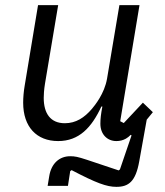

<svg xmlns="http://www.w3.org/2000/svg" viewBox="-20 -536 640 746"><path d="M231.9 -57.2C176.1 -57.2 149.9 -95.2 149.9 -155.9C149.9 -166.9 150.9 -187.1 154.8 -210.9L206 -516H127.8L76 -203.8C72.1 -181.1 70 -157 70 -137.1C70 -43 122.2 12.1 206 12.1C286.9 12.1 335.9 -40.1 373.9 -122.2H377.8C372.2 -93 370 -74.9 370 -55C370 -14.9 396 12.1 432.2 12.1C446 12.1 458.1 8.9 469.1 2.8C475.9 -1.1 481.9 -6 487.9 -12.1L491.1 -9.9L446 122.2L441.1 126.1L317.8 84.9C282 73.2 271 71 252.8 71C210.9 71 179 99.1 171.2 149.1L165.1 186.1H244L252.8 128.9L258.2 125C354 175.1 394.2 190 432.2 190C480.1 190 507.1 169 521 90.9L550.1 -71L573.9 -100.1L535.2 -137.1L460.9 -57.9L447.1 -65L522 -516H443.9L396 -230.8C386 -171.9 348 -126.1 337 -112.9C307.9 -78.8 274.9 -57.2 231.9 -57.2Z"/></svg>

Font: Margiela Mono Italic Italic
Style: Regular
Weight: 400
Designer: Mike Abbink, Paul van der Laan, Pieter van Rosmalen
Foundry: Bold Monday
Version: Version 2.003 2021